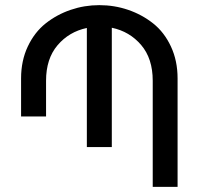

<svg xmlns="http://www.w3.org/2000/svg" viewBox="-20 -727 773 747"><path d="M159.2 -273.9H62V-421.9Q62 -490.7 88.1 -546.1Q114.3 -601.6 157.7 -636Q201.2 -670.4 254.9 -688.7Q308.6 -707 366.2 -707Q424.8 -707 478.5 -688.7Q532.2 -670.4 575.7 -636Q619.1 -601.6 645 -546.1Q670.9 -490.7 670.9 -421.9V0H574.2V-413.1Q574.2 -499 529.3 -551.8Q484.4 -604.5 415 -619.1V-154.8H317.9V-618.2Q248.5 -603.5 203.9 -551Q159.2 -498.5 159.2 -413.1Z"/></svg>

Font: LT Superior Med
Style: Regular
Weight: 500
Designer: Daniel Lyons
Foundry: LyonsType
Version: Version 1.000